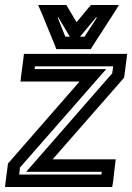

<svg xmlns="http://www.w3.org/2000/svg" viewBox="-45 -725 530 770"><path d="M409 0 416 -61 419 -86H394H166L448 -408L453 -415L454 -423L462 -484L465 -509H440H76H51L48 -484L40 -423L37 -398H62H274L-7 -76L-13 -69L-14 -61L-22 0L-25 25H0H380H405L409 0ZM362 -25H32L35 -53L346 -408L381 -448H331H94L95 -459H409L405 -431L95 -76L60 -36H110H363L362 -25ZM196 -528H303H319L327 -541L409 -668L432 -705H391H333H320L311 -695L262 -636L227 -695L221 -705H208H150H108L124 -668L176 -541L181 -528H196ZM275 -578H276L340 -655H344L294 -578H275ZM217 -578 186 -655H189L235 -578H217Z"/></svg>

Font: Gamestation Display Outline
Style: Italic
Weight: 400
Designer: Jonas Hecksher
Foundry: Jonas Hecksher, Playtypeª, e-types AS
Version: Version 1.003